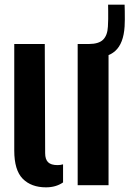

<svg xmlns="http://www.w3.org/2000/svg" viewBox="-20 -787 551 816"><path d="M40.6 -147.2V-600H170.3L171.9 -136.2Q171.9 -109.9 184.3 -97.6Q196.7 -85.3 224.6 -85.3Q237 -85.3 248 -88.6V-11.7Q217.7 9.2 175.5 9.2Q112.9 9.2 76.7 -27.2Q40.6 -63.7 40.6 -147.2ZM310.1 0V-600H441.3V0ZM357.6 -538.5Q336.3 -538.5 318.7 -541.2L317.3 -600Q327.7 -600 338 -600Q348.3 -600 358.4 -600Q400.3 -600.3 418.5 -618.7Q436.8 -637.2 438.6 -674.1Q439.5 -687.4 439.8 -705.5Q440 -723.6 439.8 -740.5Q439.5 -757.5 439.4 -767.1H509.6Q510.1 -756 510.3 -738.8Q510.6 -721.7 510.5 -704.2Q510.5 -686.7 509.6 -674.8Q505.1 -602.3 469.7 -570.4Q434.2 -538.5 357.6 -538.5Z"/></svg>

Font: Big Shoulders Stencil Text SC Thin
Style: Regular
Weight: 100
Designer: Patric King
Foundry: XO Type Co
Version: Version 2.001